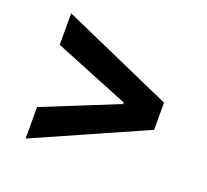

<svg xmlns="http://www.w3.org/2000/svg" viewBox="-100 -678 853 790"><g transform="rotate(20 327.0 -283.0)"><path d="M84.6 -8.5V-146.3L417.9 -281.1L413.6 -274V-291L417.9 -283.9L84.6 -419V-556.8L569.3 -342V-223Z"/></g></svg>

Font: Pretendard Variable
Style: Regular
Weight: 400
Designer: Base glyphs from Inter by Rasmus Andersson; Hangul glyphs from Noto Sans CJK(Source Han Sans) by Jang Soo-young and Kang
Foundry: Kil Hyung-jin
Version: Version 1.100;FEAKit 1.0